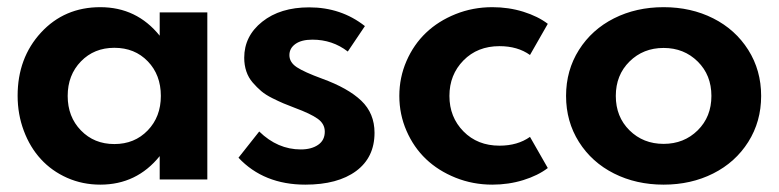

<svg xmlns="http://www.w3.org/2000/svg" viewBox="-20 -500 2171 535"><path d="M259.5 14.5Q210 14.5 167 -4.5Q124.1 -23.6 93.9 -56.6Q63.6 -89.5 46.4 -135.5Q29.1 -181.4 29.1 -233.2Q29.1 -338.6 94.3 -409.3Q159.5 -480 259.5 -480Q360.9 -480 425 -400.5V-465.5H557.7V0H425V-65Q360.9 14.5 259.5 14.5ZM428.2 -232.7Q428.2 -291.4 391.8 -329.1Q355.5 -366.8 298.6 -366.8Q242.3 -366.8 205.5 -328.9Q168.6 -290.9 168.6 -232.7Q168.6 -174.5 205.5 -136.6Q242.3 -98.6 298.6 -98.6Q355 -98.6 391.6 -136.6Q428.2 -174.5 428.2 -232.7Z M644.5 -60.5 702.3 -133.6Q753.6 -83.6 818.2 -83.6Q847.7 -83.6 866.4 -96.4Q885 -109.1 885 -133.2Q885 -155 865.2 -169.1Q845.5 -183.2 801.4 -199.5Q782.3 -206.8 769.8 -212Q757.3 -217.3 738.6 -226.6Q720 -235.9 708 -246.1Q695.9 -256.4 684.1 -270Q672.3 -283.6 666.4 -301.1Q660.5 -318.6 660.5 -339.1Q660.5 -399.5 710.7 -439.5Q760.9 -479.5 841.4 -479.5Q930.5 -479.5 996.8 -427.3L949.1 -356.4Q906.4 -389.5 850.5 -389.5Q820 -389.5 803.2 -377.5Q786.4 -365.5 786.4 -346.4Q786.4 -326.4 807 -312.7Q827.7 -299.1 877.3 -280.9Q950 -254.5 986.8 -219.3Q1023.6 -184.1 1023.6 -130Q1023.6 -61.4 972.3 -23.4Q920.9 14.5 830.9 14.5Q715 14.5 644.5 -60.5Z M1351.8 14.5Q1297.7 14.5 1249.5 -4.8Q1201.4 -24.1 1167 -56.8Q1132.7 -89.5 1112.7 -135.5Q1092.7 -181.4 1092.7 -232.7Q1092.7 -284.1 1112.7 -330Q1132.7 -375.9 1167 -408.6Q1201.4 -441.4 1249.5 -460.7Q1297.7 -480 1351.8 -480Q1397.3 -480 1438.2 -467.3Q1479.1 -454.5 1506.4 -433.6L1456.8 -346.8Q1422.3 -371.4 1371.8 -371.4Q1310.5 -371.4 1271.4 -331.6Q1232.3 -291.8 1232.3 -232.7Q1232.3 -173.6 1271.4 -133.9Q1310.5 -94.1 1371.8 -94.1Q1422.3 -94.1 1456.8 -118.6L1506.4 -31.8Q1479.1 -10.9 1438.2 1.8Q1397.3 14.5 1351.8 14.5Z M1593.2 -104.5Q1557.3 -161.4 1557.3 -232.7Q1557.3 -304.1 1593.2 -360.9Q1629.1 -417.7 1690.9 -448.9Q1752.7 -480 1829.1 -480Q1905.5 -480 1967.3 -448.9Q2029.1 -417.7 2065 -360.9Q2100.9 -304.1 2100.9 -232.7Q2100.9 -161.4 2065 -104.5Q2029.1 -47.7 1967.3 -16.6Q1905.5 14.5 1829.1 14.5Q1752.7 14.5 1690.9 -16.6Q1629.1 -47.7 1593.2 -104.5ZM1734.1 -328.6Q1695.9 -290.9 1695.9 -232.7Q1695.9 -174.5 1734.1 -136.8Q1772.3 -99.1 1829.1 -99.1Q1885.9 -99.1 1924.1 -136.8Q1962.3 -174.5 1962.3 -232.7Q1962.3 -290.9 1924.1 -328.6Q1885.9 -366.4 1829.1 -366.4Q1772.3 -366.4 1734.1 -328.6Z"/></svg>

Font: Spartan MB
Style: Bold
Weight: 700
Designer: Matt Bailey, Mirko Velimirovic
Foundry: Matt Bailey
Version: Version 1.005